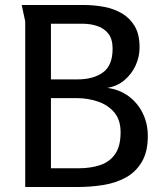

<svg xmlns="http://www.w3.org/2000/svg" viewBox="-20 -749 654 769"><path d="M539 -559Q539 -521 523 -486.5Q507 -452 478.5 -428Q450 -404 410 -397Q460 -390 496 -363Q532 -336 552 -295Q572 -254 572 -204Q572 -141 548 -100.5Q524 -60 484 -38Q444 -16 393.5 -8Q343 0 291 0H81V-664Q81 -665 77.5 -679.5Q74 -694 71 -710Q68 -726 67 -729H314Q357 -729 397 -721.5Q437 -714 469 -695Q501 -676 520 -643.5Q539 -611 539 -559ZM431 -554Q431 -592 414.5 -613.5Q398 -635 370.5 -644.5Q343 -654 310 -654H184V-431H290Q354 -431 392.5 -459Q431 -487 431 -554ZM463 -219Q463 -269 437.5 -299Q412 -329 371.5 -342.5Q331 -356 288 -356H184V-75H294Q344 -75 382 -88Q420 -101 441.5 -132.5Q463 -164 463 -219Z"/></svg>

Font: Rosario Light Medium
Style: Regular
Weight: 500
Version: Version 1.101; ttfautohint (v1.8.1.43-b0c9)